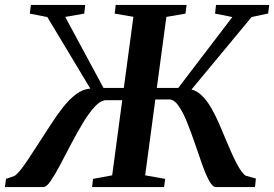

<svg xmlns="http://www.w3.org/2000/svg" viewBox="-46 -763 1118 783"><path d="M-26 0 -21.5 -33.5 13 -45.5Q24.5 -53 39.2 -71.8Q54 -90.5 71.5 -117.2Q89 -144 108.5 -174Q134.5 -213.5 159.8 -253Q185 -292.5 211 -325.5Q237 -358.5 264.8 -379.2Q292.5 -400 322.5 -401.5L147 -693.5L75.5 -707.5L80 -743H301.5L297.5 -707.5L220 -694L376 -404.5H459L498 -694.5L421.5 -707.5L426 -743H715L710.5 -707.5L632.5 -694L593.5 -404.5H681L901.5 -693.5L831 -707.5L835 -743H1052L1047.5 -708L980 -693.5L735 -398Q758.5 -392 778.2 -372.2Q798 -352.5 814.8 -323.8Q831.5 -295 846.5 -261Q861.5 -227 875.5 -192.5Q886.5 -166.5 897 -142.5Q907.5 -118.5 917.8 -98.8Q928 -79 937.8 -65.5Q947.5 -52 956 -46.5L997.5 -35L994 0H835Q821 0 807 -25.8Q793 -51.5 778.5 -92.2Q764 -133 748.5 -178.8Q733 -224.5 716.5 -265.2Q700 -306 682 -331.8Q664 -357.5 643.5 -357.5H587.5L546 -48L627.5 -33.5L623 0H329.5L333.5 -33.5L411.5 -48L452.5 -354.5H387Q365.5 -354.5 341.5 -329Q317.5 -303.5 293 -263Q268.5 -222.5 244.8 -177.2Q221 -132 199.8 -91.5Q178.5 -51 161 -25.5Q143.5 0 131 0Z"/></svg>

Font: Merriweather 72pt SemiBold
Style: Italic
Weight: 600
Italic angle: -7.8°
Version: Version 2.101